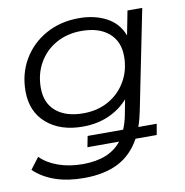

<svg xmlns="http://www.w3.org/2000/svg" viewBox="-81 -608 854 884"><g transform="rotate(-10 346.0 -165.5)"><path d="M242 199Q92 199 9 120L50 66Q81 98 132.5 116.5Q184 135 247 135Q372 135 429 62H281L291 11H457Q469 -17 476 -52L490 -125Q453 -83 399 -59Q345 -35 277 -35Q173 -35 109 -90Q45 -145 45 -241Q45 -323 83.5 -388.5Q122 -454 190 -492Q258 -530 345 -530Q418 -530 473 -501Q528 -472 550 -413L572 -526H641L548 -64Q540 -23 528 11H614L605 62H506Q467 133 402 166Q337 199 242 199ZM291 -95Q357 -95 408.5 -124Q460 -153 490 -204.5Q520 -256 520 -321Q520 -391 474 -430.5Q428 -470 346 -470Q280 -470 228 -441Q176 -412 146.5 -360.5Q117 -309 117 -244Q117 -173 163 -134Q209 -95 291 -95Z"/></g></svg>

Font: Montserrat
Style: Italic
Weight: 400
Italic angle: -11.3°
Designer: Julieta Ulanovsky
Foundry: Julieta Ulanovsky
Version: Version 9.000; ttfautohint (v1.8.4.7-5d5b)